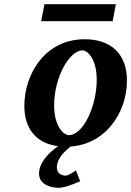

<svg xmlns="http://www.w3.org/2000/svg" viewBox="-20 -687 625 915"><path d="M342 125C330 133 306 150 293 150C269 150 251 136 251 111C251 63 299 15 378 -28L273 -1C226 28 166 81 166 140C166 191 218 208 261 208C287 208 337 188 362 177ZM585 -303C585 -433 506 -500 383 -500C198 -500 96 -338 96 -181C96 -70 158 12 295 12C477 12 585 -146 585 -303ZM441 -307C441 -184 378 -43 308 -43C285 -43 238 -82 238 -185C238 -320 312 -447 373 -447C398 -447 441 -405 441 -307ZM532 -667H192L176 -586H517Z"/></svg>

Font: Veleka
Style: Bold Italic
Weight: 700
Italic angle: -12°
Designer: Stefan Peev, Context Ltd, 2016; SIL International, 1997-2014.
Foundry: Stefan Peev, Context Ltd, 2016
Version: Version 5.000